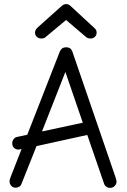

<svg xmlns="http://www.w3.org/2000/svg" viewBox="-20 -915 621 942"><path d="M182.1 -726.1Q169.9 -726.1 160.9 -734.1Q151.9 -742.2 151.9 -754.9Q151.9 -767.6 163.1 -778.8L283.2 -886.2Q293.5 -895 305.2 -895Q316.9 -895 327.1 -884.8L443.8 -776.9Q454.1 -768.1 454.1 -754.9Q454.1 -742.7 445.6 -734.4Q437 -726.1 424.8 -726.1Q411.1 -726.1 402.8 -732.9L304.2 -816.9L201.2 -731Q195.3 -726.1 182.1 -726.1ZM520 6.8Q509.8 6.8 501.5 1Q493.2 -4.9 490.2 -15.1L408.2 -252.9L159.2 -198.2L85.9 -14.2Q83 -4.9 75 0.5Q66.9 5.9 57.1 5.9Q43.9 5.9 35.4 -3.2Q26.9 -12.2 26.9 -25.9Q26.9 -32.7 30.8 -43L85.9 -184.1Q77.1 -181.2 67.9 -181.2Q55.7 -182.1 47.9 -190.7Q40 -199.2 40 -211.9Q40 -223.1 46.6 -232.2Q53.2 -241.2 64 -243.2L113.8 -253.9L273.9 -663.1Q282.7 -683.1 305.2 -683.1Q327.1 -683.1 335 -662.1L545.9 -47.9Q551.8 -30.3 551.8 -23.9Q551.8 -12.2 542.7 -2.7Q533.7 6.8 520 6.8ZM186 -270 386.2 -313 300.8 -562Z"/></svg>

Font: Comic Neue
Style: Regular
Weight: 400
Designer: Craig Rozynski
Foundry: Craig Rozynski
Version: Version 2.003;hotconv 1.0.109;makeotfexe 2.5.65596